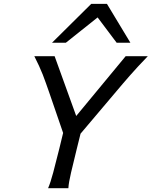

<svg xmlns="http://www.w3.org/2000/svg" viewBox="-20 -996 802 1016"><path d="M234.4 0Q247.1 -28.8 261.5 -82.8Q275.9 -136.7 293.5 -208L314 -292.5L239.3 -509.8Q231 -533.2 223.1 -555.7Q215.3 -578.1 206.3 -601.1Q197.3 -624 186.3 -647.9Q175.3 -671.9 161.6 -698.7H269L383.3 -382.3L645 -698.7H762.2Q732.9 -668.5 710.2 -643.8Q687.5 -619.1 668.2 -597.2Q648.9 -575.2 630.9 -554.2Q612.8 -533.2 593.3 -509.8L406.2 -288.6L386.2 -208Q368.7 -136.7 356 -82.8Q343.3 -28.8 341.8 0ZM255.4 -770 462.9 -975.6H545.9L669.9 -770H597.2L496.6 -903.8L328.6 -770Z"/></svg>

Font: Andika New Basic
Style: Italic
Weight: 400
Italic angle: -14°
Designer: Victor Gaultney, Annie Olsen, Julie Remington, Don Collingsworth, Eric Hays
Foundry: SIL International
Version: Version 5.500